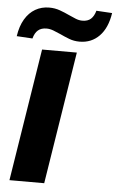

<svg xmlns="http://www.w3.org/2000/svg" viewBox="-61 -976 617 1018"><g transform="rotate(5 247.0 -467.5)"><path d="M29 0 141 -705H326L214 0ZM85 -759 1 -764Q9 -818 31 -855Q53 -892 86 -911Q119 -930 160 -930Q190 -930 216.5 -920.5Q243 -911 266 -900Q286 -891 304 -883.5Q322 -876 340 -876Q369 -876 385.5 -891Q402 -906 410 -935L494 -930Q482 -850 440 -807Q398 -764 335 -764Q305 -764 279 -774Q253 -784 230 -795Q210 -804 191.5 -811Q173 -818 155 -818Q127 -818 110 -803.5Q93 -789 85 -759Z"/></g></svg>

Font: Nunito Sans 11pt Black
Style: Italic
Weight: 900
Italic angle: -9°
Version: Version 3.101;gftools[0.9.27]